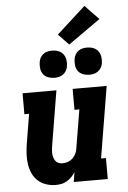

<svg xmlns="http://www.w3.org/2000/svg" viewBox="-64 -1042 729 1096"><g transform="rotate(-5 300.0 -494.0)"><path d="M210 8Q182 8 155.5 -1Q129 -10 109 -28Q89 -46 78 -70.5Q67 -95 62.5 -122Q58 -149 59.5 -178Q61 -207 65 -235L94 -410H67V-530H261L209 -216Q207 -204 206 -192.5Q205 -181 206 -169.5Q207 -158 210.5 -147.5Q214 -137 220.5 -128.5Q227 -120 237.5 -116Q248 -112 260 -112Q275 -112 290 -117Q305 -122 317 -133Q329 -144 336 -158.5Q343 -173 345 -188L382 -410H354V-530H549L481 -120H509V0H314L323 -56Q314 -41 301.5 -28.5Q289 -16 274 -7Q259 2 242.5 5Q226 8 210 8ZM456 -602Q438 -602 420.5 -608.5Q403 -615 392.5 -629Q382 -643 379.5 -661.5Q377 -680 380 -699Q382 -712 388.5 -724Q395 -736 406 -744Q417 -752 430 -755Q443 -758 456 -758Q475 -758 492 -751.5Q509 -745 519.5 -731Q530 -717 533 -698.5Q536 -680 533 -661Q531 -648 524 -636Q517 -624 506 -616Q495 -608 482 -605Q469 -602 456 -602ZM256 -602Q238 -602 220.5 -608.5Q203 -615 192.5 -629Q182 -643 179.5 -661.5Q177 -680 180 -699Q182 -712 188.5 -724Q195 -736 206 -744Q217 -752 230 -755Q243 -758 256 -758Q275 -758 292 -751.5Q309 -745 319.5 -731Q330 -717 333 -698.5Q336 -680 333 -661Q331 -648 324 -636Q317 -624 306 -616Q295 -608 282 -605Q269 -602 256 -602ZM357 -784 297 -846 462 -996 541 -914Z"/></g></svg>

Font: Iosevka Slab HvExObl
Style: Regular
Weight: 900
Width: 7
Italic angle: -9°
Monospace: yes
Designer: Belleve Invis
Foundry: Belleve Invis
Version: Version 11.1.1; ttfautohint (v1.8.3)